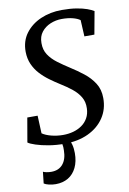

<svg xmlns="http://www.w3.org/2000/svg" viewBox="-104 -814 743 1107"><g transform="rotate(-10 267.0 -260.5)"><path d="M220 11Q172.5 11 129 3.8Q85.5 -3.5 53.8 -14Q22 -24.5 10.5 -33.5L35 -175.5H95.5L100 -71.5Q120 -57.5 153.2 -49Q186.5 -40.5 221.5 -40.5Q253 -40.5 281.2 -48.2Q309.5 -56 332 -71.8Q354.5 -87.5 368 -111.8Q381.5 -136 382.5 -168Q384 -205.5 367.2 -234Q350.5 -262.5 321.2 -286Q292 -309.5 255.5 -332Q226 -350.5 197 -371.8Q168 -393 144.2 -419Q120.5 -445 106.2 -477.5Q92 -510 91.5 -550Q91 -612.5 124.5 -657.5Q158 -702.5 214.2 -727Q270.5 -751.5 338 -751.5Q387 -751.5 423.5 -745.5Q460 -739.5 484.8 -730.5Q509.5 -721.5 523.5 -712.5L499 -579H440.5L435.5 -675Q420 -686.5 392.8 -693.5Q365.5 -700.5 329.5 -700.5Q294 -700.5 262.2 -687.2Q230.5 -674 210.2 -648.2Q190 -622.5 190 -584Q189.5 -544 208.8 -515Q228 -486 259.8 -462.2Q291.5 -438.5 329 -414.5Q367.5 -390 403.2 -362Q439 -334 462.5 -297.2Q486 -260.5 486 -210.5Q486.5 -145.5 453.2 -95.5Q420 -45.5 360 -17.2Q300 11 220 11ZM225 -14 249.5 -12Q257.5 1.5 263.5 23.8Q269.5 46 269.5 74Q269.5 123 252.2 158.5Q235 194 203.8 212.8Q172.5 231.5 130.5 231.5Q111 231.5 91.5 227Q72 222.5 62 215.5L69.5 148Q75.5 151.5 89.2 154.2Q103 157 117.5 157Q161.5 157 185.5 128Q209.5 99 210 48Q211 26.5 207.8 12.8Q204.5 -1 201 -12Z"/></g></svg>

Font: Merriweather Light 18pt
Style: Italic
Weight: 400
Italic angle: -7.8°
Version: Version 2.101